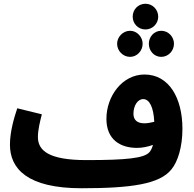

<svg xmlns="http://www.w3.org/2000/svg" viewBox="-20 -982 1034 1023"><path d="M755 -825C793 -825 823 -856 823 -893C823 -931 793 -962 755 -962C716 -962 687 -931 687 -893C687 -856 716 -825 755 -825ZM673 -679C710 -679 740 -711 740 -749C740 -785 710 -818 673 -818C635 -818 604 -785 604 -749C604 -711 635 -679 673 -679ZM839 -679C877 -679 907 -711 907 -749C907 -786 877 -818 839 -818C801 -818 773 -786 773 -749C773 -711 801 -679 839 -679ZM414 21C684 21 831 -2 893 -79C928 -121 952 -200 952 -296C952 -459 881 -585 750 -585C631 -585 547 -469 547 -349C547 -238 621 -194 710 -194C737 -194 768 -200 795 -210C790 -192 784 -180 776 -171C748 -139 653 -129 440 -129C239 -129 182 -180 182 -252C182 -290 193 -334 203 -373L72 -405C55 -355 33 -280 33 -211C33 -83 126 21 414 21ZM691 -376C691 -418 713 -454 743 -454C776 -454 798 -412 802 -333C783 -328 764 -325 749 -325C711 -325 691 -343 691 -376Z"/></svg>

Font: Noto Sans Arabic UI SmCn XBd
Style: Regular
Weight: 800
Width: 4
Designer: Monotype Design Team, Nadine Chahine and Nizar Qandah
Foundry: Monotype Imaging Inc.
Version: Version 2.010